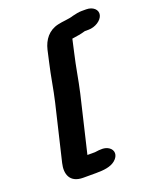

<svg xmlns="http://www.w3.org/2000/svg" viewBox="-136 -759 718 884"><g transform="rotate(-20 223.0 -317.0)"><path d="M395 -679H372C359 -679 344 -676 328 -672C305 -664 274 -664 250 -658C202 -647 175 -611 164 -565L151 -507C137 -448 128 -384 114 -325L49 -52C37 -2 51 45 117 45H180C219 45 252 41 274 23C301 1 298 -27 276 -41C257 -53 236 -51 208 -47H171L237 -325C251 -386 260 -448 274 -507L289 -574C315 -578 332 -580 355 -587H373C406 -587 439 -608 445 -633C451 -658 428 -679 395 -679Z"/></g></svg>

Font: Blanket
Style: SikObl
Weight: 700
Foundry: Cannot Into Space Fonts
Version: Version 0.9